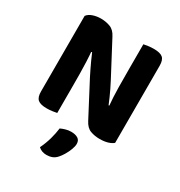

<svg xmlns="http://www.w3.org/2000/svg" viewBox="-198 -754 1068 1138"><g transform="rotate(30 336.0 -184.5)"><path d="M70.3 -433.4 209 -434.8Q213 -392.4 214.8 -350.4Q216.7 -308.4 217 -269.2Q217.4 -230 217.4 -193.1V-0.5Q208.6 1.5 189 4.4Q169.4 7.3 149.2 7.3Q106 7.3 88.1 -8.1Q70.3 -23.4 70.3 -62.2ZM603.2 -176.2 464.3 -174.7Q457.3 -248.1 456.6 -313.9Q455.8 -379.8 455.8 -439.7V-608.3Q465.6 -610.3 484.8 -613.2Q503.9 -616 524.2 -616Q567.5 -616 585.4 -600.7Q603.2 -585.4 603.2 -546.6ZM603.2 -224.4V-321.1V-18.6Q590.4 -7 566.9 0.2Q543.4 7.5 511.2 7.5Q477.3 7.5 448.2 -3.1Q419 -13.8 399.7 -51.7L278.8 -282Q267.6 -304.4 256.9 -326.3Q246.1 -348.2 236.2 -370.4Q226.2 -392.7 216.5 -415.5L70.3 -382.8V-580Q82.8 -597.2 108.4 -606Q133.9 -614.8 163 -614.8Q196.9 -614.8 226.5 -603.7Q256 -592.7 274.6 -555.6L396.4 -325.2Q407.8 -303.6 418.5 -281.3Q429.2 -259.1 439.2 -236.8Q449.3 -214.5 458.3 -191.7ZM355.3 217.7Q341.2 233.8 323.7 240.5Q306.2 247.1 286.1 247.1Q252.2 247.1 230 226.5Q249.4 186.2 260.2 147.3Q271.1 108.4 275.6 72Q289.9 65 308.3 59.7Q326.7 54.4 345.8 54.4Q374 54.4 391.7 65.3Q409.4 76.2 409.4 101.1Q409.4 117.1 400.9 139.8Q392.4 162.4 380 183.3Q367.6 204.2 355.3 217.7Z"/></g></svg>

Font: Baloo Paaji 2
Style: Regular
Weight: 400
Designer: Shuchita Grover, Noopur Datye and Ek Type
Foundry: Ek Type
Version: Version 1.700